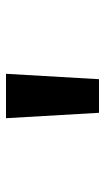

<svg xmlns="http://www.w3.org/2000/svg" viewBox="125 -915 350 640"><g transform="rotate(-90 300.0 -595.0)"><path d="M244 -440 226 -750H374L356 -440Z"/></g></svg>

Font: Red Hat Mono VF Light
Style: Regular
Weight: 300
Monospace: yes
Designer: Pentagram, MCKL
Foundry: Pentagram, MCKL
Version: Version 1.023